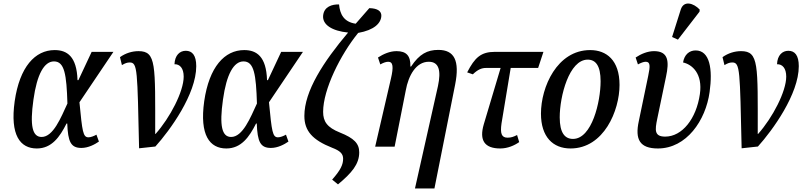

<svg xmlns="http://www.w3.org/2000/svg" viewBox="-20 -829 4536 1085"><path d="M188 10C272 10 318 -55 356 -131H360C364 -28 380 7 440 7C479 7 516 -13 539 -29L525 -68C511 -60 493 -53 480 -53C449 -53 445 -85 429 -251L621 -536H498L423 -376H418C414 -510 359 -546 289 -546C178 -546 91 -451 63 -257C36 -65 94 10 188 10ZM215 -55C163 -55 148 -118 169 -266C189 -410 230 -482 285 -482C345 -482 356 -408 361 -244C324 -164 281 -55 215 -55Z M658 -506 669 -461C687 -472 699 -476 713 -476C758 -476 756 -433 766 9L858 -1C941 -93 1089 -297 1089 -455C1089 -517 1066 -542 1030 -542C996 -542 968 -517 966 -466C996 -467 1018 -444 1018 -396C1018 -312 941 -164 859 -72H857C857 -463 864 -540 763 -540C727 -540 690 -529 658 -506Z M1259 10C1343 10 1389 -55 1427 -131H1431C1435 -28 1451 7 1511 7C1550 7 1587 -13 1610 -29L1596 -68C1582 -60 1564 -53 1551 -53C1520 -53 1516 -85 1500 -251L1692 -536H1569L1494 -376H1489C1485 -510 1430 -546 1360 -546C1249 -546 1162 -451 1134 -257C1107 -65 1165 10 1259 10ZM1286 -55C1234 -55 1219 -118 1240 -266C1260 -410 1301 -482 1356 -482C1416 -482 1427 -408 1432 -244C1395 -164 1352 -55 1286 -55Z M1890 213C1967 149 2010 99 2010 32C2010 -18 1981 -48 1901 -80C1828 -109 1806 -143 1806 -197C1806 -324 1904 -520 2004 -643C2095 -659 2133 -698 2135 -739C2136 -765 2115 -782 2067 -783C2041 -754 2015 -724 1990 -695C1922 -705 1901 -750 1896 -804C1857 -805 1811 -792 1806 -741C1801 -689 1857 -654 1947 -645C1808 -480 1700 -315 1700 -174C1700 -89 1746 -38 1857 6C1902 23 1919 40 1919 68C1919 101 1905 132 1857 186Z M2325 236H2435L2552 -351C2579 -487 2547 -547 2457 -547C2395 -547 2350 -524 2303 -453H2299C2301 -513 2277 -540 2221 -540C2183 -540 2147 -524 2116 -504L2129 -465C2147 -475 2162 -480 2174 -480C2201 -480 2205 -452 2189 -384L2100 0H2210L2273 -318C2288 -402 2331 -480 2403 -480C2462 -480 2473 -428 2455 -343Z M2807 10C2849 10 2887 -7 2914 -26L2902 -66C2882 -56 2869 -51 2848 -51C2814 -51 2806 -75 2814 -131L2866 -445H3021L3051 -536H2777C2698 -536 2663 -504 2620 -420L2652 -409C2680 -436 2702 -445 2726 -445H2809L2714 -127C2687 -36 2718 10 2807 10Z M3204 10C3393 10 3481 -205 3481 -349C3481 -489 3407 -546 3315 -546C3128 -546 3037 -337 3037 -187C3037 -55 3105 10 3204 10ZM3218 -44C3172 -44 3143 -78 3143 -166C3143 -285 3196 -492 3301 -492C3346 -492 3374 -458 3374 -370C3374 -254 3325 -44 3218 -44Z M3811 -605 3933 -763 3934 -775C3899 -812 3844 -828 3827 -775L3778 -620ZM3698 10C3859 10 3968 -148 3990 -309C4008 -437 3992 -544 3911 -544C3875 -544 3847 -520 3840 -476C3891 -465 3952 -413 3935 -297C3915 -158 3835 -57 3739 -57C3677 -57 3681 -94 3694 -157L3744 -397C3762 -481 3758 -540 3676 -540C3639 -540 3602 -524 3572 -504L3585 -465C3602 -474 3617 -480 3629 -480C3655 -480 3655 -456 3643 -400L3590 -145C3567 -40 3596 10 3698 10Z M4063 -506 4074 -461C4092 -472 4104 -476 4118 -476C4163 -476 4161 -433 4171 9L4263 -1C4346 -93 4494 -297 4494 -455C4494 -517 4471 -542 4435 -542C4401 -542 4373 -517 4371 -466C4401 -467 4423 -444 4423 -396C4423 -312 4346 -164 4264 -72H4262C4262 -463 4269 -540 4168 -540C4132 -540 4095 -529 4063 -506Z"/></svg>

Font: Noto Serif Condensed Medium
Style: Italic
Weight: 500
Width: 3
Italic angle: -12°
Designer: Monotype Design Team
Foundry: Monotype Imaging Inc.
Version: Version 2.013